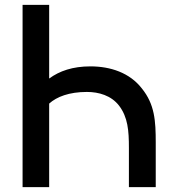

<svg xmlns="http://www.w3.org/2000/svg" viewBox="-20 -770 735 790"><path d="M182.3 0V-343.8C213.5 -371.9 264.6 -391.7 337.5 -391.7C386.5 -391.7 437.5 -377.1 469.8 -335.4C506.3 -287.5 510.4 -232.3 510.4 -161.5V0H620.8V-183.3C620.8 -272.9 616.7 -340.6 563.5 -406.3C513.5 -470.8 434.4 -496.9 352.1 -496.9C279.2 -496.9 225 -478.1 182.3 -446.9V-750H72.9V0Z"/></svg>

Font: Manrope Semibold
Style: Regular
Weight: 600
Width: 4
Designer: Michael Sharanda
Foundry: Michael Sharanda
Version: Version 2.000;PS 002.000;hotconv 1.0.88;makeotf.lib2.5.64775